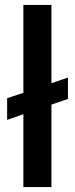

<svg xmlns="http://www.w3.org/2000/svg" viewBox="-20 -760 304 780"><path d="M256 -358 189 -335V0H75V-296L9 -273V-361L75 -383V-740H189V-422L256 -445Z"/></svg>

Font: Poppins Medium A&M
Style: Regular
Weight: 500
Designer: Ninad Kale (Devanagari), Jonny Pinhorn (Latin)
Foundry: Indian Type Foundry
Version: 4.004